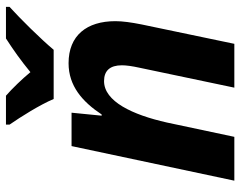

<svg xmlns="http://www.w3.org/2000/svg" viewBox="-101 -705 806 644"><g transform="rotate(-90 302.0 -383.0)"><path d="M165 0 213 -226C239 -342 284 -437 352 -437C387 -437 405 -417 405 -377C405 -362 402 -342 397 -319L330 0H477L542 -311C549 -346 553 -375 553 -399C553 -495 505 -556 412 -556C336 -556 283 -510 240 -445H236L246 -546H134L18 0ZM206 -766V-754C233 -715 272 -653 292 -606H457C492 -648 562 -719 601 -754V-766H495C456 -741 421 -716 382 -684C359 -712 326 -746 303 -766Z"/></g></svg>

Font: BC Sans
Style: Bold Italic
Weight: 700
Italic angle: -12°
Designer: Monotype Design Team
Province of B.C.
Foundry: Monotype Imaging Inc.
Version: Version 2.000;GOOG;noto-source:20170915:90ef993387c0